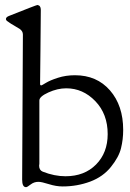

<svg xmlns="http://www.w3.org/2000/svg" viewBox="-20 -733 525 774"><path d="M141.6 -394.5Q141.6 -388.7 146.5 -388.7Q148.4 -388.7 165 -398.9Q181.6 -409.2 213.4 -419.4Q245.1 -429.7 282.2 -429.7Q370.1 -429.7 423.3 -368.7Q476.6 -307.6 476.6 -209Q476.6 -170.9 467.8 -135.3Q459 -99.6 427.2 -60.1Q395.5 -20.5 343.8 -1Q291 18.6 232.4 18.6Q206.1 18.6 176.8 9.3Q147.5 0 134.8 0Q117.2 0 103.5 10.7Q89.8 21.5 85 21.5Q69.3 21.5 69.3 -8.8Q69.3 -67.4 70.8 -301.3Q72.3 -535.2 72.3 -593.8Q72.3 -607.4 59.6 -616.2Q52.7 -620.1 45.9 -624.5Q39.1 -628.9 34.7 -631.3Q30.3 -633.8 25.4 -636.7Q20.5 -639.6 18.1 -641.6Q15.6 -643.6 12.7 -645.5Q9.8 -647.5 8.3 -648.4Q6.8 -649.4 5.9 -650.9Q4.9 -652.3 4.4 -653.8Q3.9 -655.3 3.9 -656.2Q3.9 -664.1 16.6 -668.9Q127 -712.9 130.9 -712.9Q144.5 -710.9 144.5 -693.4Q144.5 -660.2 143.1 -533.2Q141.6 -406.2 141.6 -394.5ZM414.1 -192.4Q414.1 -273.4 364.3 -325.2Q314.5 -377 247.1 -377Q211.9 -377 175.3 -360.4Q138.7 -343.8 138.7 -328.1V-72.3Q138.7 -71.3 138.2 -68.8Q137.7 -66.4 137.7 -65.4Q137.7 -46.9 152.3 -41Q199.2 -22.5 244.1 -22.5Q320.3 -22.5 367.2 -69.8Q414.1 -117.2 414.1 -192.4Z"/></svg>

Font: Goudy Bookletter 1911
Style: Regular
Weight: 400
Version: Version 2010.07.03